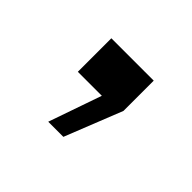

<svg xmlns="http://www.w3.org/2000/svg" viewBox="-60 -150 314 314"><g transform="rotate(45 97.0 7.0)"><path d="M71.5 92 103.5 0H48V-77.5H146V-7.5L106.5 92Z"/></g></svg>

Font: Big Shoulders Stencil Display Light
Style: Regular
Weight: 300
Designer: Patric King
Foundry: XO Type Co
Version: Version 1.000